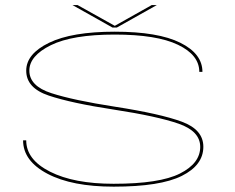

<svg xmlns="http://www.w3.org/2000/svg" viewBox="-20 -710 901 736"><path d="M415.5 5.5Q256 5.5 162.2 -43.8Q68.5 -93 68.5 -172H80.5Q80.5 -98 172 -51.8Q263.5 -5.5 415.5 -5.5Q592 -5.5 669.8 -44.8Q747.5 -84 747.5 -147Q747.5 -207 664.8 -235.8Q582 -264.5 415.5 -290Q254 -314.5 167.2 -343.5Q80.5 -372.5 80.5 -439Q80.5 -503.5 168 -546Q255.5 -588.5 419.5 -588.5Q586 -588.5 671 -546.2Q756 -504 756 -434.5H744Q744 -499 662.5 -538.2Q581 -577.5 419.5 -577.5Q257.5 -577.5 175 -536.8Q92.5 -496 92.5 -439.5Q92.5 -380 177.2 -352.8Q262 -325.5 420.5 -301Q594.5 -274 677 -243.5Q759.5 -213 759.5 -147.5Q759.5 -77 677 -35.8Q594.5 5.5 415.5 5.5ZM411 -604.5 258 -690.5H277.5L420 -611L561.5 -690.5H581L428 -604.5Z"/></svg>

Font: Anybody UltraExpanded Thin
Style: Regular
Weight: 100
Width: 9
Designer: Tyler Finck
Foundry: Etcetera Type Company
Version: Version 1.010; ttfautohint (v1.8.3) -l 8 -r 50 -G 200 -x 14 